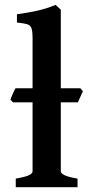

<svg xmlns="http://www.w3.org/2000/svg" viewBox="-20 -777 387 797"><path d="M45.4 0V-35.6Q87.4 -43 101.3 -50.3Q115.2 -57.6 115.2 -65.4V-618.2Q115.2 -647.9 110.4 -660.4Q105.5 -672.9 91.6 -676.8Q77.6 -680.7 50.3 -683.6V-717.8Q99.1 -724.6 136 -732.9Q172.9 -741.2 210.9 -756.8L232.4 -736.8V-65.4Q232.4 -58.1 247.1 -50.3Q261.7 -42.5 301.8 -35.6V0ZM303.2 -352.1H34.2L23.4 -362.8Q25.4 -370.6 32.7 -387Q40 -403.3 44.4 -410.6H313.5L324.2 -398.4Z"/></svg>

Font: Gentium Plus
Style: Bold
Weight: 700
Designer: Victor Gaultney, Annie Olsen, Iska Routamaa, Becca Hirsbrunner
Foundry: SIL International
Version: Version 6.101